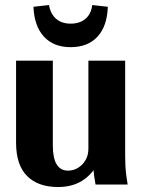

<svg xmlns="http://www.w3.org/2000/svg" viewBox="-20 -743 574 773"><path d="M213.6 10Q133.6 10 89.2 -34.2Q44.7 -78.4 44.7 -168.9V-498.7H192.7V-156.8Q192.7 -106.3 208.1 -81.2Q223.4 -56 254 -56Q275.1 -56 293.6 -67Q312.2 -78 324.1 -98Q335.9 -117.9 335.9 -144.6V-498.7H483.9V-115.6Q483.9 -95 484.9 -75.6Q485.9 -56.2 488.3 -37.7Q490.7 -19.1 493.9 0H364.6Q361.3 -17.7 358.9 -35.5Q356.6 -53.3 355.6 -73.5Q354.6 -93.6 354.6 -115.6L376.4 -89.8Q351.5 -40.6 310.8 -15.3Q270.2 10 213.6 10ZM264.3 -553.1Q195.7 -553.1 156.7 -595.6Q117.8 -638 114.7 -715.8L177.3 -722.7Q183.4 -687.1 205.8 -667.5Q228.2 -647.8 264.3 -647.8Q301.5 -647.8 324.4 -667.5Q347.2 -687.1 351.3 -722.7L414 -715.8Q411.6 -638 372.7 -595.6Q333.7 -553.1 264.3 -553.1Z"/></svg>

Font: Sutasoma
Style: Regular
Weight: 400
Designer: Izhar Fathurrohim, Akbar Rohmanto, Arusyal Khofiqoini
Foundry: Kiwari Kolektiv
Version: Version 1.102